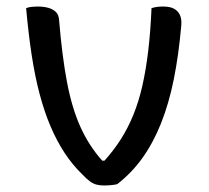

<svg xmlns="http://www.w3.org/2000/svg" viewBox="-20 -558 640 588"><path d="M94 -538Q114 -538 128 -534Q142 -530 151 -521.5Q160 -513 161 -496Q170 -387 185 -307.5Q200 -228 226 -170Q252 -112 293 -66H300Q328 -97 350 -131.5Q372 -166 388.5 -206.5Q405 -247 416 -295.5Q427 -344 434 -403Q441 -462 444 -533Q453 -536 462 -537Q471 -538 480 -538Q501 -538 513.5 -531Q526 -524 531.5 -511Q537 -498 535 -478Q527 -388 512 -314Q497 -240 473 -180Q449 -120 416 -74Q383 -28 339 6Q331 8 320 9Q309 10 298 10Q286 10 276 7.5Q266 5 255.5 -2.5Q245 -10 232 -24Q202 -53 178 -89.5Q154 -126 135 -170.5Q116 -215 101.5 -269.5Q87 -324 77 -389.5Q67 -455 60 -533Q67 -536 76.5 -537Q86 -538 94 -538Z"/></svg>

Font: Recursive Casual
Style: Regular
Weight: 400
Version: Version 1.047